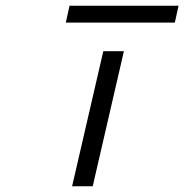

<svg xmlns="http://www.w3.org/2000/svg" viewBox="-20 -651 644 671"><path d="M210 -572 223 -631H604L591 -572ZM232 0 341 -472H413L304 0Z"/></svg>

Font: Coval
Style: ExtraLight Italic
Weight: 200
Foundry: Context Ltd
Version: Version 001.000